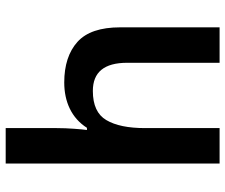

<svg xmlns="http://www.w3.org/2000/svg" viewBox="-79 -721 800 682"><g transform="rotate(-90 321.0 -380.0)"><path d="M207 -759.8H81.1V0H207V-265.1C207 -324.2 216.3 -370.1 235.4 -402.3C253.9 -434.1 288.6 -450.2 338.9 -450.2C405.8 -450.2 439 -409.7 439 -328.1V0H564.9V-353C564.9 -422.9 547.9 -473.6 513.2 -504.9C478.5 -536.1 430.2 -551.8 369.1 -551.8C300.8 -551.8 242.7 -525.9 208 -471.2H200.2C201.7 -481 203.1 -496.1 204.6 -516.6C206.1 -536.6 207 -557.6 207 -579.1Z"/></g></svg>

Font: Noto Reveo Sans
Style: Regular
Weight: 600
Designer: Monotype Design Team
Foundry: Monotype Imaging Inc.
Version: Version 2.007